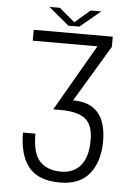

<svg xmlns="http://www.w3.org/2000/svg" viewBox="-58 -902 676 957"><g transform="rotate(5 279.5 -424.0)"><path d="M278 9.5Q169.5 9.5 121.5 -50.5Q73.5 -110.5 73.5 -220.5V-222.5H135.5V-220.5Q135.5 -123 173.2 -84Q211 -45 278.5 -45Q341 -45 376.8 -87Q412.5 -129 412.5 -214Q412.5 -290.5 374 -320.8Q335.5 -351 250 -351H213.5L405.5 -683H82V-737.5H477.5V-687L308 -404Q369.5 -404 406.2 -379.8Q443 -355.5 459 -313Q475 -270.5 475 -215.5Q475 -113 426.2 -51.8Q377.5 9.5 278 9.5ZM150 -858H202.5L280 -792.5L356 -858H409.5L307 -773H252Z"/></g></svg>

Font: Epilogue Light
Style: Regular
Weight: 300
Designer: Tyler Finck
Foundry: Etcetera Type Co
Version: Version 2.111; ttfautohint (v1.8.3)